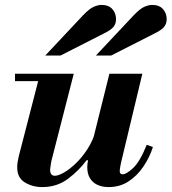

<svg xmlns="http://www.w3.org/2000/svg" viewBox="-20 -750 698 781"><path d="M152 11Q112 11 81 -8Q50 -27 50 -69Q50 -88 56 -113L143 -450H280L189 -95Q188 -88 186 -76.5Q184 -65 184 -57Q184 -47 189 -41Q194 -35 203 -35Q217 -35 240 -48Q263 -61 288.5 -85.5Q314 -110 336 -144Q358 -178 370 -220L339 -98H332Q302 -57 257 -23Q212 11 152 11ZM41 -420V-450H215V-420ZM422 11Q396 11 376.5 2Q357 -7 346 -25Q335 -43 335 -70Q335 -82 338 -97.5Q341 -113 351 -153L425 -450H559L472 -87Q469 -74 468 -65.5Q467 -57 467 -54Q467 -41 479 -41Q494 -41 521.5 -66.5Q549 -92 577 -161L602 -152Q589 -111 564 -73.5Q539 -36 503.5 -12.5Q468 11 422 11ZM370 -524 524 -688Q550 -715 567.5 -722.5Q585 -730 599 -730Q628 -730 643 -713Q658 -696 658 -672Q658 -653 647 -640Q636 -627 607 -613L432 -524ZM164 -524 318 -688Q344 -715 361.5 -722.5Q379 -730 393 -730Q422 -730 437 -713Q452 -696 452 -672Q452 -653 441 -640Q430 -627 401 -613L226 -524Z"/></svg>

Font: Libre Bodoni
Style: Italic
Weight: 400
Italic angle: -13°
Designer: Pablo Impallari, Rodrigo Fuenzalida
Foundry: Impallari Type
Version: Version 2.005;gftools[0.9.23]